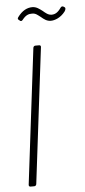

<svg xmlns="http://www.w3.org/2000/svg" viewBox="-60 -926 425 960"><g transform="rotate(-5 152.5 -446.5)"><path d="M227 -817C246 -817 276 -827 299 -857C306 -867 306 -875 302 -878L296 -882C291 -885 285 -884 281 -878C264 -853 249 -847 233 -847C216 -847 203 -859 190 -870C175 -881 161 -893 140 -893C115 -893 89 -881 66 -849C62 -843 62 -839 68 -835L73 -831C77 -827 82 -828 87 -834C105 -857 119 -861 137 -861C155 -861 164 -851 179 -840C192 -829 206 -817 227 -817ZM53 0H72C78 0 82 -4 83 -10L166 -690C167 -696 164 -700 158 -700H139C133 -700 129 -696 128 -690L45 -10C44 -4 48 0 53 0Z"/></g></svg>

Font: Barlow Condensed ExtraLight
Style: Italic
Weight: 275
Width: 3
Italic angle: -7°
Designer: Jeremy Tribby
Foundry: Tribby Type
Version: Version 1.422;hotconv 1.0.109;makeotfexe 2.5.65596